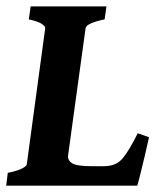

<svg xmlns="http://www.w3.org/2000/svg" viewBox="-25 -586 511 606"><path d="M445.3 -152.8Q439.9 -127 432.1 -94.5Q424.3 -62 417.7 -35.4Q411.1 -8.8 408.2 0H-5.4L-0.5 -40.5Q29.3 -46.4 44.2 -54Q59.1 -61.5 59.6 -67.9L117.7 -497.1Q118.7 -502.4 106.9 -510.5Q95.2 -518.6 65.9 -524.9L71.8 -565.9H311L305.2 -524.9Q247.6 -512.7 245.1 -497.1L189.9 -95.7Q188 -80.1 202.6 -70.8Q217.3 -61.5 263.2 -61.5H304.2Q342.3 -61.5 363.3 -87.6Q384.3 -113.8 409.7 -165.5Z"/></svg>

Font: Dai Banna SIL
Style: Bold Italic
Weight: 700
Italic angle: -11°
Designer: Victor Gaultney
Foundry: SIL International
Version: Version 4.000